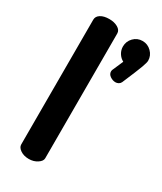

<svg xmlns="http://www.w3.org/2000/svg" viewBox="-190 -823 756 894"><g transform="rotate(30 188.0 -376.0)"><path d="M376 -674Q376 -664 366 -636.5Q356 -609 321 -527Q317 -519 309.5 -515Q302 -511 294 -511Q279 -511 265 -520.5Q251 -530 251 -545Q251 -552 255 -559L278 -612Q261 -621 251 -637.5Q241 -654 241 -673Q241 -701 260.5 -721Q280 -741 308 -741Q336 -741 356 -721Q376 -701 376 -674ZM188 -712V-41Q188 -26 168.5 -13Q149 0 123 0Q96 0 77.5 -12.5Q59 -25 59 -41V-712Q59 -730 76.5 -741Q94 -752 123 -752Q150 -752 169 -741Q188 -730 188 -712Z"/></g></svg>

Font: Dosis
Style: Regular
Weight: 400
Designer: Edgar Tolentino, Pablo Impallari, Igino Marini
Foundry: Edgar Tolentino, Pablo Impallari, Igino Marini
Version: Version 1.007;Glyphs 3.1.1 (3134)